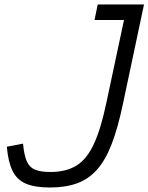

<svg xmlns="http://www.w3.org/2000/svg" viewBox="-20 -820 660 854"><path d="M202 14Q135 14 95 -3.2Q55 -20.5 35.5 -60.5Q16 -100.5 10.5 -167.5L82.5 -181Q87 -131 98.8 -103.5Q110.5 -76 135.5 -65.5Q160.5 -55 204 -55Q273 -55 319.2 -83Q365.5 -111 397 -178.2Q428.5 -245.5 453 -362.5L531.5 -731H400.5L414.5 -800H620.5L526.5 -356.5Q504.5 -251.5 477 -180Q449.5 -108.5 412 -66Q374.5 -23.5 323.2 -4.8Q272 14 202 14Z"/></svg>

Font: Victor Mono Thin
Style: Italic
Weight: 100
Italic angle: -12°
Monospace: yes
Designer: Rune Bjørnerås
Version: Version 1.561;gftools[0.9.30]